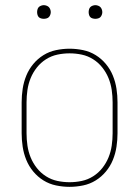

<svg xmlns="http://www.w3.org/2000/svg" viewBox="-20 -717 540 745"><path d="M250 8Q224 8 197.5 2.5Q171 -3 148.5 -17Q126 -31 109 -51.5Q92 -72 82 -96.5Q72 -121 68 -147.5Q64 -174 64 -200V-320Q64 -346 68 -372.5Q72 -399 82 -423.5Q92 -448 109 -468.5Q126 -489 148.5 -503Q171 -517 197.5 -522.5Q224 -528 250 -528Q276 -528 302.5 -522.5Q329 -517 351.5 -503Q374 -489 391 -468.5Q408 -448 418 -423.5Q428 -399 432 -372.5Q436 -346 436 -320V-200Q436 -174 432 -147.5Q428 -121 418 -96.5Q408 -72 391 -51.5Q374 -31 351.5 -17Q329 -3 302.5 2.5Q276 8 250 8ZM250 -10Q274 -10 297.5 -15Q321 -20 341.5 -33Q362 -46 377 -65Q392 -84 401 -106Q410 -128 413.5 -152Q417 -176 417 -200V-320Q417 -344 413.5 -368Q410 -392 401 -414Q392 -436 377 -455Q362 -474 341.5 -487Q321 -500 297.5 -505Q274 -510 250 -510Q226 -510 202.5 -505Q179 -500 158.5 -487Q138 -474 123 -455Q108 -436 99 -414Q90 -392 86.5 -368Q83 -344 83 -320V-200Q83 -176 86.5 -152Q90 -128 99 -106Q108 -84 123 -65Q138 -46 158.5 -33Q179 -20 202.5 -15Q226 -10 250 -10ZM350 -644Q345 -644 339.5 -645.5Q334 -647 330.5 -650.5Q327 -654 325.5 -659.5Q324 -665 324 -670Q324 -675 325.5 -680.5Q327 -686 330.5 -689.5Q334 -693 339.5 -695Q345 -697 350 -697Q355 -697 360.5 -695Q366 -693 369.5 -689.5Q373 -686 375 -680.5Q377 -675 377 -670Q377 -665 375 -659.5Q373 -654 369.5 -650.5Q366 -647 360.5 -645.5Q355 -644 350 -644ZM150 -644Q145 -644 139.5 -645.5Q134 -647 130.5 -650.5Q127 -654 125.5 -659.5Q124 -665 124 -670Q124 -675 125.5 -680.5Q127 -686 130.5 -689.5Q134 -693 139.5 -695Q145 -697 150 -697Q155 -697 160.5 -695Q166 -693 169.5 -689.5Q173 -686 175 -680.5Q177 -675 177 -670Q177 -665 175 -659.5Q173 -654 169.5 -650.5Q166 -647 160.5 -645.5Q155 -644 150 -644Z"/></svg>

Font: Iosevka Term Curly Thin
Style: Regular
Weight: 100
Designer: Belleve Invis
Foundry: Belleve Invis
Version: Version 32.3.0